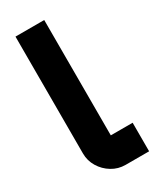

<svg xmlns="http://www.w3.org/2000/svg" viewBox="-197 -831 732 891"><g transform="rotate(-30 168.5 -385.5)"><path d="M197 0Q158 0 125 -20Q92 -40 72 -73Q52 -106 52 -145V-771H206V-153Q206 -153 206 -153Q206 -153 206 -153H323V0H197Z"/></g></svg>

Font: Orbitron Black
Style: Regular
Weight: 900
Designer: Matt McInerney
Foundry: The League of Moveable Type
Version: Version 2.001